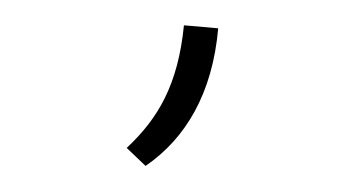

<svg xmlns="http://www.w3.org/2000/svg" viewBox="-33 -182 651 368"><g transform="rotate(5 293.0 2.5)"><path d="M257.8 139.6C329.6 80.6 373.5 -9.8 373.5 -135.3H307.6C306.2 -21.5 274.4 46.4 218.8 108.4Z"/></g></svg>

Font: Cascadia Mono NF Light
Style: Regular
Weight: 300
Monospace: yes
Designer: Aaron Bell
Foundry: Saja Typeworks
Version: Version 2404.023